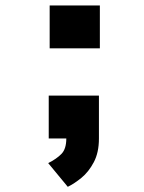

<svg xmlns="http://www.w3.org/2000/svg" viewBox="-20 -520 540 721"><path d="M166.5 -499.5H355V-338.5H166.5ZM163 0V-161H351.5V0Q351.5 53 332.2 89.2Q313 125.5 285.8 147.8Q258.5 170 234.5 181.5L161 92.5Q192 77 210.5 58.2Q229 39.5 229 0Z"/></svg>

Font: Trispace ExtraBold
Style: Regular
Weight: 800
Designer: Tyler Finck
Foundry: Etcetera Type Company
Version: Version 1.210; ttfautohint (v1.8.3)